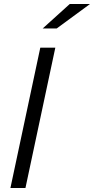

<svg xmlns="http://www.w3.org/2000/svg" viewBox="-20 -938 469 958"><path d="M32 0ZM32 0 181 -700H256L107 0ZM328 -918H429L263 -796H193Z"/></svg>

Font: Rosa Sans Light
Style: Italic
Weight: 300
Italic angle: -12°
Designer: Pentagram / MCKL
Foundry: Pentagram / MCKL
Version: Version 1.005;September 16, 2019;FontCreator 11.5.0.2425 64-